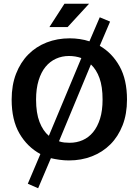

<svg xmlns="http://www.w3.org/2000/svg" viewBox="-20 -844 738 1022"><path d="M340 -700H243L323 -824H454ZM511 -752 566 -729 511 -600Q577 -562 616.5 -491Q656 -420 656 -314Q656 -237 632.5 -177Q609 -117 567.5 -75.5Q526 -34 469.5 -12Q413 10 347 10Q322 10 297 6.5Q272 3 251 -2L183 158L128 134L195 -24Q125 -62 83.5 -133.5Q42 -205 42 -314Q42 -391 65.5 -451.5Q89 -512 130.5 -554Q172 -596 228.5 -618Q285 -640 351 -640Q378 -640 405 -636Q432 -632 456 -624ZM172 -314Q172 -242 190.5 -194.5Q209 -147 240 -121L413 -535Q382 -546 347 -546Q310 -546 278 -531.5Q246 -517 222.5 -488.5Q199 -460 185.5 -416Q172 -372 172 -314ZM351 -84Q388 -84 420 -98Q452 -112 475.5 -140.5Q499 -169 512.5 -212Q526 -255 526 -314Q526 -383 509.5 -428.5Q493 -474 464 -501L294 -92Q308 -87 322 -85.5Q336 -84 351 -84Z"/></svg>

Font: Mukta Vaani SemiBold
Style: Regular
Weight: 600
Designer: Noopur Datye, Girish Dalvi, Yashodeep Gholap, Pallavi Karambelkar
Foundry: Ek Type
Version: Version 2.538;PS 1.000;hotconv 16.6.51;makeotf.lib2.5.65220;